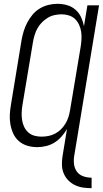

<svg xmlns="http://www.w3.org/2000/svg" viewBox="-20 -763 540 1006"><path d="M460 223Q436 223 413.5 219.5Q391 216 371 206Q351 196 336 180Q321 164 313 143.5Q305 123 304.5 100Q304 77 308 53L331 -87Q318 -65 301.5 -46.5Q285 -28 264.5 -15.5Q244 -3 220.5 2.5Q197 8 175 8Q148 8 123 0.5Q98 -7 79 -23.5Q60 -40 49.5 -63Q39 -86 34.5 -111.5Q30 -137 31.5 -164Q33 -191 38 -218L93 -553Q97 -576 104 -599Q111 -622 122.5 -644Q134 -666 150 -685.5Q166 -705 187.5 -718Q209 -731 233 -737Q257 -743 280 -743Q307 -743 331.5 -736Q356 -729 375 -712.5Q394 -696 404.5 -673.5Q415 -651 420 -626L438 -735H499L369 53Q365 76 368 98Q371 120 383 136.5Q395 153 416 160.5Q437 168 460 168ZM198 -47Q215 -47 233.5 -50.5Q252 -54 269 -63Q286 -72 299.5 -85.5Q313 -99 323 -115.5Q333 -132 338.5 -149.5Q344 -167 347 -185L403 -520Q406 -540 407 -559.5Q408 -579 405 -598Q402 -617 394 -634Q386 -651 373 -663.5Q360 -676 341.5 -682Q323 -688 303 -688Q285 -688 266 -684Q247 -680 230.5 -670Q214 -660 200 -646Q186 -632 176.5 -615Q167 -598 161.5 -580Q156 -562 153 -544L97 -209Q94 -189 93.5 -170Q93 -151 96 -132.5Q99 -114 107 -97.5Q115 -81 128.5 -69Q142 -57 160 -52Q178 -47 198 -47Z"/></svg>

Font: Iosevka Term Curly Lt Obl
Style: Regular
Weight: 300
Italic angle: -9°
Designer: Belleve Invis
Foundry: Belleve Invis
Version: Version 32.3.0